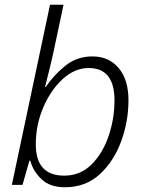

<svg xmlns="http://www.w3.org/2000/svg" viewBox="-20 -780 614 810"><path d="M254 10Q341 10 400.5 -44.5Q460 -99 491 -183.5Q522 -268 522 -357Q522 -444 480.5 -493Q439 -542 370 -542Q303 -542 253.5 -501Q204 -460 173 -413H170Q175 -433 186 -477Q197 -521 206 -562L248 -760H191L30 0H75L104 -102H108Q119 -59 154.5 -24.5Q190 10 254 10ZM251 -39Q131 -39 131 -171Q131 -252 162 -325.5Q193 -399 244 -446Q295 -493 354 -493Q463 -493 463 -357Q463 -280 438.5 -207Q414 -134 366.5 -86.5Q319 -39 251 -39Z"/></svg>

Font: Noto Sans UI Light
Style: Italic
Weight: 300
Italic angle: -12°
Designer: Monotype Design Team
Foundry: Monotype Imaging Inc.
Version: Version 1.901